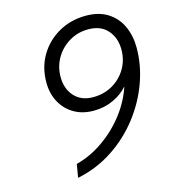

<svg xmlns="http://www.w3.org/2000/svg" viewBox="-108 -799 799 899"><g transform="rotate(-15 291.0 -350.0)"><path d="M159.5 12 170.5 -52.5Q240 -70.5 302.2 -114Q364.5 -157.5 410.8 -217.5Q457 -277.5 479.5 -345.5Q451.5 -313 408 -292.8Q364.5 -272.5 312 -272.5Q258.5 -272.5 218 -296Q177.5 -319.5 154.5 -361.2Q131.5 -403 131.5 -457.5Q131.5 -531.5 166 -588.8Q200.5 -646 259.2 -679Q318 -712 390.5 -712Q453.5 -712 496.2 -684.8Q539 -657.5 560.5 -610.8Q582 -564 582 -505.5Q582 -421.5 551.8 -338Q521.5 -254.5 465.5 -182.2Q409.5 -110 332 -58.8Q254.5 -7.5 159.5 12ZM326 -334.5Q379 -334.5 420.8 -358.8Q462.5 -383 486.8 -424.2Q511 -465.5 511 -516Q511 -572.5 478.2 -610Q445.5 -647.5 385 -647.5Q334 -647.5 292.8 -623Q251.5 -598.5 227 -557Q202.5 -515.5 202.5 -464.5Q202.5 -408 235.5 -371.2Q268.5 -334.5 326 -334.5Z"/></g></svg>

Font: Overpass Light
Style: Italic
Weight: 300
Italic angle: -10°
Designer: Delve Withrington, Dave Bailey, Thomas Jockin
Foundry: Delve Fonts LLC
Version: Version 4.000; ttfautohint (v1.8.3)